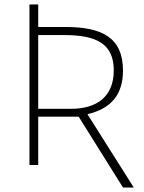

<svg xmlns="http://www.w3.org/2000/svg" viewBox="-20 -734 640 854"><path d="M527 100H575L369 -226C475 -251 527 -314 527 -420C527 -566 435 -614 271 -614H150V-714H111V0H150V-215H330ZM295 -250H150V-578H266C408 -578 486 -540 486 -421C486 -304 411 -250 295 -250Z"/></svg>

Font: Noto Sans Mono ExtraLight
Style: Regular
Weight: 200
Designer: Monotype Design Team
Foundry: Monotype Imaging Inc.
Version: Version 2.014